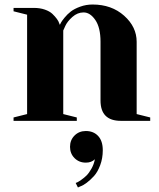

<svg xmlns="http://www.w3.org/2000/svg" viewBox="-20 -535 705 850"><path d="M425 -90V-350Q425 -413 402 -446.5Q379 -480 350 -480Q323 -480 300.5 -460Q278 -440 269 -420L260 -400V-30L320 -15V0H40V-15L100 -30V-470L40 -485V-500H130Q157 -500 178.5 -492.5Q200 -485 212 -473.5Q224 -462 232 -451Q240 -440 242 -432L245 -425Q247 -429 250 -435Q253 -441 265.5 -456.5Q278 -472 293.5 -484Q309 -496 335 -505.5Q361 -515 390 -515Q474 -515 529.5 -465.5Q585 -416 585 -350V-30L645 -15V0H515Q425 0 425 -90ZM325 295 315 275Q318 274 322.5 272Q327 270 340 261Q353 252 363.5 241.5Q374 231 385 211.5Q396 192 400 170Q385 185 360 185Q330 185 310 165Q290 145 290 115Q290 85 310 65Q330 45 360 45Q394 45 414.5 67Q435 89 435 130Q435 166 423.5 196.5Q412 227 396 244.5Q380 262 364 274Q348 286 336 290Z"/></svg>

Font: Yeseva One
Style: Regular
Weight: 400
Designer: Jovanny Lemonad
Foundry: Jovanny Lemonad
Version: Version 2.000